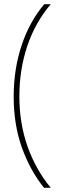

<svg xmlns="http://www.w3.org/2000/svg" viewBox="-20 -734 298 912"><path d="M45 -275Q45 -405 82.5 -518Q120 -631 190 -714H221Q147 -627 109.5 -515Q72 -403 72 -276Q72 -148 111 -38Q150 72 221 158H189Q123 76 84 -33Q45 -142 45 -275Z"/></svg>

Font: Noto Sans Bengali SemiCondensed Thin
Style: Regular
Weight: 100
Width: 4
Designer: Joana Ranito - Universal Thirst; Jelle Bosma - Monotype Design Team
Foundry: Universal Thirst ehf.
Version: Version 3.000; ttfautohint (v1.8.4.7-5d5b)